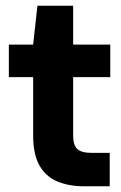

<svg xmlns="http://www.w3.org/2000/svg" viewBox="-20 -652 422 672"><path d="M274 0Q221 0 180.5 -17Q140 -34 118 -73Q96 -112 96 -179V-382H11V-496H96L111 -632H236V-496H366V-382H236V-178Q236 -144 250.5 -130.5Q265 -117 300 -117H364V0Z"/></svg>

Font: DM Sans 9pt 36pt ExtraBold
Style: Regular
Weight: 800
Version: Version 4.004;gftools[0.9.30]